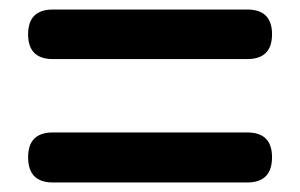

<svg xmlns="http://www.w3.org/2000/svg" viewBox="-20 -576 630 403"><path d="M91 -193Q39 -193 39 -246Q39 -298 91 -298H295H499Q551 -298 551 -246Q551 -193 499 -193H295ZM91 -452Q39 -452 39 -504Q39 -556 91 -556H295H499Q551 -556 551 -504Q551 -452 499 -452H295Z"/></svg>

Font: GenSenRounded2 TW B
Style: Regular
Weight: 700
Version: Version 2.000;PS 2;hotconv 16.6.51;makeotf.lib2.5.65220 DEVE